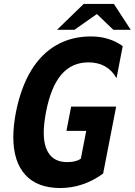

<svg xmlns="http://www.w3.org/2000/svg" viewBox="-20 -924 672 958"><path d="M397.5 -904.3H548.3L632.3 -775.4H545.4L463.4 -854L351.6 -775.4H264.6ZM46.4 -240.2Q46.4 -296.9 59.6 -364.7Q84 -486.8 134.8 -571.3Q186 -655.8 261.7 -699Q337.4 -742.2 433.6 -742.2Q525.4 -742.2 592.3 -693.8L561.5 -534.2Q516.1 -612.8 421.4 -612.8Q338.4 -612.8 286.1 -551.8Q233.9 -490.7 209.5 -364.7Q198.2 -303.2 198.2 -262.7Q198.2 -190.4 227.8 -152.8Q257.3 -115.2 314.5 -115.2Q338.9 -115.2 354 -119.6Q363.8 -122.1 369.6 -124.5Q375.5 -127 383.3 -131.8L410.2 -271H311.5L335 -392.1H559.6L494.6 -58.1Q446.3 -22.5 392.1 -4.2Q337.9 14.2 280.8 14.2Q166.5 14.2 106.4 -51.5Q46.4 -117.2 46.4 -240.2Z"/></svg>

Font: Hack
Style: Bold Italic
Weight: 700
Italic angle: -11°
Monospace: yes
Designer: Christopher Simpkins
Foundry: Christopher Simpkins
Version: Version 2.017; ttfautohint (v1.4.1) -l 4 -r 80 -G 350 -x 0 -